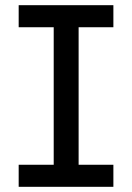

<svg xmlns="http://www.w3.org/2000/svg" viewBox="-20 -720 509 740"><path d="M52 0V-85H187V-615H52V-700H417V-615H283V-85H417V0Z"/></svg>

Font: MuseoModerno SemiBold
Style: Regular
Weight: 400
Version: Version 1.001